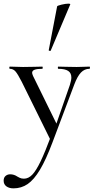

<svg xmlns="http://www.w3.org/2000/svg" viewBox="-56 -751 513 1052"><path d="M434 -374Q407 -374 387.5 -353.5Q368 -333 351 -288L232 28Q196 124 163 179Q130 234 95.5 257.5Q61 281 18 281Q-6 281 -21 270Q-36 259 -36 239Q-36 222 -25.5 213Q-15 204 0 204Q21 204 40 217Q42 218 51.5 223Q61 228 75 228Q100 228 121 206Q142 184 166.5 133Q191 82 226 -12L225 25L63 -303Q41 -346 28.5 -360Q16 -374 -2 -374Q-5 -374 -5 -380Q-5 -386 -2 -386Q22 -386 34 -385L70 -384L135 -385Q150 -386 176 -386Q178 -386 178 -380Q178 -374 176 -374Q148 -374 134 -369Q120 -364 120 -352Q120 -347 125 -335L260 -60L232 -13L327 -286Q335 -312 335 -326Q335 -351 317.5 -362.5Q300 -374 263 -374Q261 -374 261 -380Q261 -386 263 -386Q290 -386 304 -385L364 -384L402 -385Q412 -386 434 -386Q437 -386 437 -380Q437 -374 434 -374ZM218 -472Q215 -472 212.5 -473.5Q210 -475 211 -476L257 -716Q258 -720 281 -725.5Q304 -731 319 -731Q330 -731 329 -727L222 -474Q222 -472 218 -472Z"/></svg>

Font: Cormorant Garamond Medium
Style: Regular
Weight: 500
Designer: Christian Thalmann (Catharsis Fonts)
Foundry: Catharsis Fonts
Version: Version 4.000